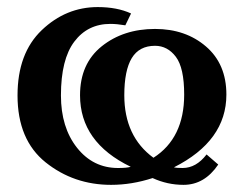

<svg xmlns="http://www.w3.org/2000/svg" viewBox="-20 -515 696 540"><path d="M496.1 4.9Q450.7 4.9 409.2 -14.2Q350.6 4.9 292.5 4.9Q187.5 4.9 108.4 -58.3Q29.3 -121.6 29.3 -246.6Q29.3 -365.2 97.4 -430.2Q165.5 -495.1 254.9 -495.1Q309.6 -495.1 348.6 -477.1L332.5 -443.8Q308.6 -447.8 290.5 -447.8Q226.6 -447.8 189 -397.9Q151.4 -348.1 151.4 -246.6Q151.4 -156.7 196.5 -99.6Q241.7 -42.5 312 -42.5Q336.9 -42.5 347.7 -45.9Q205.1 -114.7 205.1 -247.1Q205.1 -335.9 266.1 -384.8Q327.1 -433.6 416 -433.6Q502 -433.6 559.3 -384.3Q616.7 -335 616.7 -249Q616.7 -118.7 469.2 -44.4Q476.1 -42.5 493.7 -42.5Q531.7 -42.5 561 -80.6L593.8 -52.2Q555.2 4.9 496.1 4.9ZM411.6 -71.3Q498 -126.5 498 -249Q498 -324.2 474.6 -355.2Q451.2 -386.2 416 -386.2Q371.6 -386.2 350.6 -351.6Q329.6 -316.9 329.6 -247.1Q329.6 -131.3 411.6 -71.3Z"/></svg>

Font: Munson
Style: Bold
Weight: 700
Designer: Paul James MIller
Foundry: High-Logic / Made with FontCreator
Version: Version 2.10;May 5, 2019;FontCreator 11.5.0.2430 64-bit